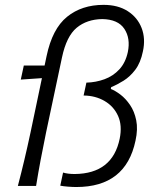

<svg xmlns="http://www.w3.org/2000/svg" viewBox="-20 -765 644 790"><path d="M294 4.5Q279 4.5 259.8 3Q240.5 1.5 228 -1L239.5 -55Q259 -49 287.5 -49Q443 -50.5 472.5 -194.5Q483.5 -248.5 465.8 -288Q448 -327.5 410.2 -349.5Q372.5 -371.5 324 -372L335.5 -425Q374.5 -426 410 -439Q445.5 -452 471 -479.5Q496.5 -507 506 -551Q517.5 -607.5 491.5 -646.5Q465.5 -685.5 400.5 -686.5Q337.5 -685.5 295.5 -650.8Q253.5 -616 235 -528.5L169.5 -219.5Q157 -158.5 147.2 -107Q137.5 -55.5 128.5 0H53.5Q68 -55.5 80.2 -107Q92.5 -158.5 105.5 -219.5L116 -269.5Q125 -312.5 134.2 -356.2Q143.5 -400 152.5 -443.5L65.5 -437.5L78 -495.5H163.5Q168 -515.5 171.5 -533.5Q195 -646.5 255.8 -695.8Q316.5 -745 406 -745Q465.5 -745 505.8 -719Q546 -693 562.8 -649.5Q579.5 -606 568 -553.5Q558.5 -507 536.8 -478.2Q515 -449.5 488.5 -433Q462 -416.5 437.5 -406.5L436 -399Q454 -392 475.5 -375.8Q497 -359.5 515 -333.2Q533 -307 540.5 -270.2Q548 -233.5 537.5 -186Q497.5 4.5 294 4.5Z"/></svg>

Font: Commissioner Flair Light
Style: Italic
Weight: 300
Italic angle: -12°
Designer: Kostas Bartsokas
Foundry: Kostas Bartsokas
Version: Version 1.000; ttfautohint (v1.8.3)